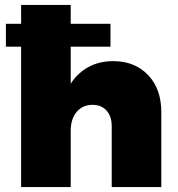

<svg xmlns="http://www.w3.org/2000/svg" viewBox="-20 -762 723 782"><path d="M637 -305V0H435V-248Q435 -288 414 -311.5Q393 -335 357 -335Q316 -335 292 -306Q268 -277 268 -229V0H66V-572H4V-665H66V-742H268V-665H430V-572H268V-421Q297 -466 341 -489.5Q385 -513 441 -513Q529 -513 583 -456.5Q637 -400 637 -305Z"/></svg>

Font: #9Slide03 Montserrat ExtraBold
Style: Regular
Weight: 800
Designer: Julieta Ulanovsky
Foundry: Julieta Ulanovsky
Version: Version 6.001